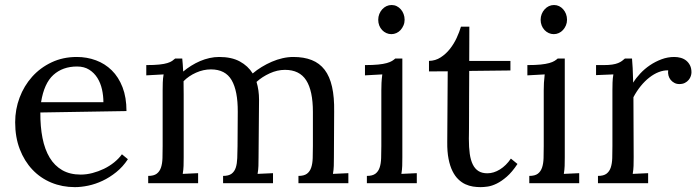

<svg xmlns="http://www.w3.org/2000/svg" viewBox="-20 -749 2854 785"><path d="M294.9 -477.1Q236.3 -477.1 198.2 -442.6Q160.2 -408.2 147.9 -331.1H402.8Q402.8 -357.4 397 -383.5Q391.1 -409.7 378.2 -430.4Q365.2 -451.2 344.7 -464.1Q324.2 -477.1 294.9 -477.1ZM497.1 -294.9 145 -289.1Q144.5 -231.4 153.8 -184.6Q163.1 -137.7 183.1 -104.5Q203.1 -71.3 234.6 -53.2Q266.1 -35.2 310.1 -35.2Q333.5 -35.2 357.9 -41.5Q382.3 -47.9 405 -58.8Q427.7 -69.8 446.8 -85.2Q465.8 -100.6 478.5 -118.2L502.9 -98.1Q482.4 -66.9 455.3 -45.2Q428.2 -23.4 399.2 -9.8Q370.1 3.9 340.8 10Q311.5 16.1 286.1 16.1Q234.4 16.1 189.7 -2.4Q145 -21 112.3 -55.7Q79.6 -90.3 60.8 -139.2Q42 -188 42 -249Q42 -301.8 60.1 -349.9Q78.1 -397.9 111.3 -435.1Q144.5 -472.2 190.9 -494.1Q237.3 -516.1 293.9 -516.1Q335.4 -516.1 372.3 -502.4Q409.2 -488.8 437 -461.4Q464.8 -434.1 481 -392.3Q497.1 -350.6 497.1 -294.9Z M645 -379.9Q645 -395.5 645.5 -411.6Q646 -427.7 648.9 -444.8L578.1 -440.9V-482.9Q610.8 -482.9 631.3 -485.1Q651.9 -487.3 664.3 -491.2Q676.8 -495.1 683.6 -499.8Q690.4 -504.4 696.3 -509.8H725.1Q726.1 -500 727.1 -487.3Q728 -474.6 729 -456.5Q744.1 -469.2 761.7 -480.2Q779.3 -491.2 798.1 -499.3Q816.9 -507.3 836.7 -511.7Q856.4 -516.1 876 -516.1Q926.8 -516.1 960.4 -497.8Q994.1 -479.5 1013.2 -448.7Q1029.8 -462.9 1049.8 -475.1Q1069.8 -487.3 1091.3 -496.6Q1112.8 -505.9 1135.3 -511Q1157.7 -516.1 1179.2 -516.1Q1222.7 -516.1 1254.6 -503.4Q1286.6 -490.7 1307.4 -463.6Q1328.1 -436.5 1337.6 -394Q1347.2 -351.6 1346.2 -292.5L1345.2 -106Q1345.2 -85.9 1344.7 -70.6Q1344.2 -55.2 1341.3 -38.1L1404.3 -41V0H1200.2V-29.8Q1223.1 -29.8 1235.1 -38.8Q1247.1 -47.9 1252.4 -64Q1257.8 -80.1 1258.5 -102.5Q1259.3 -125 1259.3 -151.9V-291.5Q1259.3 -377.9 1231.9 -420.7Q1204.6 -463.4 1145 -463.4Q1113.8 -463.4 1082.8 -449.2Q1051.8 -435.1 1028.8 -414.1Q1039.1 -380.4 1039.1 -341.3L1037.1 -106Q1037.1 -85.9 1036.6 -70.6Q1036.1 -55.2 1033.2 -38.1L1096.2 -41V0H892.1V-29.8Q915 -29.8 927 -38.8Q939 -47.9 944.1 -64Q949.2 -80.1 950 -102.5Q950.7 -125 951.2 -151.9L952.1 -291.5Q952.6 -377.4 927 -421.4Q901.4 -465.3 842.3 -465.3Q811.5 -465.3 781.5 -451.9Q751.5 -438.5 730.5 -417Q730.5 -405.3 730.7 -391.8Q731 -378.4 731 -363.3V-106Q731 -85.9 730.5 -70.6Q730 -55.2 727.1 -38.1L790 -41V0H585.9V-29.8Q608.9 -29.8 620.8 -38.8Q632.8 -47.9 638.2 -64Q643.6 -80.1 644.3 -102.5Q645 -125 645 -151.9Z M1539.1 -379.9Q1539.1 -395.5 1539.8 -410.2Q1540.5 -424.8 1543 -444.8L1472.2 -440.9V-482.9Q1504.9 -482.9 1526.4 -485.1Q1547.9 -487.3 1561.5 -491.2Q1575.2 -495.1 1582.8 -499.8Q1590.3 -504.4 1596.2 -509.8H1625V-106Q1625 -85.9 1624.5 -70.6Q1624 -55.2 1621.1 -38.1L1684.1 -41V0H1480V-29.8Q1502.9 -29.8 1514.9 -38.8Q1526.9 -47.9 1532.2 -64Q1537.6 -80.1 1538.3 -102.5Q1539.1 -125 1539.1 -151.9ZM1634.3 -668Q1634.3 -655.8 1629.6 -645Q1625 -634.3 1617.7 -626.2Q1610.4 -618.2 1600.6 -613.8Q1590.8 -609.4 1580.1 -609.4Q1569.3 -609.4 1559.6 -613.8Q1549.8 -618.2 1542.2 -626.2Q1534.7 -634.3 1530.5 -645Q1526.4 -655.8 1526.4 -668Q1526.4 -680.7 1530.8 -691.7Q1535.2 -702.6 1542.7 -710.9Q1550.3 -719.2 1560.1 -723.9Q1569.8 -728.5 1581.1 -728.5Q1592.3 -728.5 1601.8 -723.9Q1611.3 -719.2 1618.7 -710.9Q1626 -702.6 1630.1 -691.7Q1634.3 -680.7 1634.3 -668Z M1733.9 -500Q1760.3 -500.5 1781.7 -514.4Q1803.2 -528.3 1819.6 -549.1Q1835.9 -569.8 1847.2 -594.2Q1858.4 -618.7 1864.7 -640.1H1898.9Q1898.9 -600.1 1898.7 -565.4Q1898.4 -530.8 1898.4 -500H2066.9V-460.9L1898.4 -459Q1897.9 -394 1897.9 -348.1Q1897.9 -302.2 1897.7 -271.5Q1897.5 -240.7 1897.5 -222.9Q1897.5 -205.1 1897.2 -195.8Q1897 -186.5 1897 -183.6V-180.7Q1897 -146.5 1900.6 -120.4Q1904.3 -94.2 1913.1 -76.4Q1921.9 -58.6 1936.3 -49.6Q1950.7 -40.5 1972.7 -40.5Q1998.5 -40.5 2023.9 -56.2Q2049.3 -71.8 2068.8 -100.6L2095.7 -78.6Q2073.7 -45.4 2052 -26.6Q2030.3 -7.8 2010.7 1.7Q1991.2 11.2 1974.4 13.7Q1957.5 16.1 1944.8 16.1Q1929.7 16.1 1913.8 13.7Q1897.9 11.2 1882.6 4.2Q1867.2 -2.9 1853.8 -15.9Q1840.3 -28.8 1830.1 -49.3Q1819.8 -69.8 1814 -99.1Q1808.1 -128.4 1808.6 -168.5L1810.5 -457.5L1733.9 -457Z M2203.1 -379.9Q2203.1 -395.5 2203.9 -410.2Q2204.6 -424.8 2207 -444.8L2136.2 -440.9V-482.9Q2168.9 -482.9 2190.4 -485.1Q2211.9 -487.3 2225.6 -491.2Q2239.3 -495.1 2246.8 -499.8Q2254.4 -504.4 2260.3 -509.8H2289.1V-106Q2289.1 -85.9 2288.6 -70.6Q2288.1 -55.2 2285.2 -38.1L2348.1 -41V0H2144V-29.8Q2167 -29.8 2179 -38.8Q2190.9 -47.9 2196.3 -64Q2201.7 -80.1 2202.4 -102.5Q2203.1 -125 2203.1 -151.9ZM2298.3 -668Q2298.3 -655.8 2293.7 -645Q2289.1 -634.3 2281.7 -626.2Q2274.4 -618.2 2264.6 -613.8Q2254.9 -609.4 2244.1 -609.4Q2233.4 -609.4 2223.6 -613.8Q2213.9 -618.2 2206.3 -626.2Q2198.7 -634.3 2194.6 -645Q2190.4 -655.8 2190.4 -668Q2190.4 -680.7 2194.8 -691.7Q2199.2 -702.6 2206.8 -710.9Q2214.4 -719.2 2224.1 -723.9Q2233.9 -728.5 2245.1 -728.5Q2256.3 -728.5 2265.9 -723.9Q2275.4 -719.2 2282.7 -710.9Q2290 -702.6 2294.2 -691.7Q2298.3 -680.7 2298.3 -668Z M2711.9 -461.4Q2692.9 -461.9 2673.3 -454.3Q2653.8 -446.8 2635 -432.1Q2616.2 -417.5 2599.6 -397Q2583 -376.5 2569.8 -351.6L2570.8 -106Q2570.8 -85.9 2570.3 -70.6Q2569.8 -55.2 2566.9 -38.1L2629.9 -41V0H2424.8V-29.8Q2447.8 -29.8 2459.7 -38.8Q2471.7 -47.9 2477.1 -64Q2482.4 -80.1 2483.2 -102.5Q2483.9 -125 2483.9 -151.9V-380.4Q2483.9 -396 2484.4 -411.9Q2484.9 -427.7 2487.8 -444.8L2417 -441.9V-482.9H2447.8Q2469.2 -482.9 2483.4 -485.1Q2497.6 -487.3 2507.1 -491.2Q2516.6 -495.1 2522.9 -499.8Q2529.3 -504.4 2535.2 -509.8H2564Q2565.4 -494.1 2566.7 -470.9Q2567.9 -447.8 2568.8 -411.1Q2580.1 -429.7 2597.7 -448.5Q2615.2 -467.3 2637.2 -482.2Q2659.2 -497.1 2684.6 -506.6Q2710 -516.1 2736.8 -516.1Q2750.5 -516.1 2763.4 -512.5Q2776.4 -508.8 2785.9 -501Q2795.4 -493.2 2801.3 -481.4Q2807.1 -469.7 2807.1 -453.1Q2807.1 -446.3 2804.4 -438Q2801.8 -429.7 2795.7 -422.4Q2789.6 -415 2780.3 -410.2Q2771 -405.3 2757.3 -405.3Q2746.1 -405.3 2737.1 -410.2Q2728 -415 2721.9 -422.6Q2715.8 -430.2 2713.1 -440.2Q2710.4 -450.2 2711.9 -461.4Z"/></svg>

Font: Parastoo FD
Style: FD
Weight: 400
Foundry: Saber Rastikerdar (saber.rastikerdar@gmail.com)
Version: Version 2.0.1